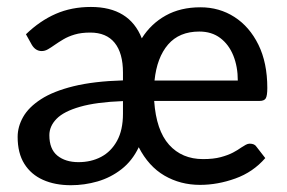

<svg xmlns="http://www.w3.org/2000/svg" viewBox="-20 -538 846 566"><path d="M189 8Q142 8 106.8 -7.8Q71.5 -23.5 51.8 -55Q32 -86.5 32 -134.5Q32 -164.5 48.2 -193.2Q64.5 -222 100.8 -245.5Q137 -269 196.8 -283.8Q256.5 -298.5 342.5 -301V-324Q342.5 -381.5 318 -411.8Q293.5 -442 246 -442Q219.5 -442 200.2 -436.2Q181 -430.5 166.8 -422Q152.5 -413.5 141.5 -405.8Q130.5 -398 121.5 -392.8Q112.5 -387.5 103 -387.5Q85 -387.5 74 -405.5L56.5 -437Q98 -477 144.5 -497.2Q191 -517.5 248 -517.5Q361.5 -517.5 398 -425Q425 -468 468.5 -492.2Q512 -516.5 571 -516.5Q626.5 -516.5 671 -488Q715.5 -459.5 741.8 -406.2Q768 -353 768 -278.5Q768 -256 763.5 -248.2Q759 -240.5 745.5 -240.5H434.5Q440.5 -153.5 478.5 -111.2Q516.5 -69 578.5 -69Q609.5 -69 630.8 -74.8Q652 -80.5 666.8 -88.2Q681.5 -96 691 -103Q698.5 -108 704.5 -111.2Q710.5 -114.5 716 -114.5Q730.5 -114.5 736 -105.5L762 -72Q726 -30.5 673.8 -11.8Q621.5 7 569.5 7Q512 7 465 -20.2Q418 -47.5 389 -104Q370 -64 338.2 -39.2Q306.5 -14.5 267.8 -3.2Q229 8 189 8ZM211.5 -60Q248.5 -60 278 -75.5Q307.5 -91 325 -122.8Q342.5 -154.5 342.5 -203V-240Q263.5 -237 215.8 -223.2Q168 -209.5 146.8 -187.8Q125.5 -166 125.5 -139.5Q125.5 -98.5 149.2 -79.2Q173 -60 211.5 -60ZM681 -300.5Q681 -341.5 667.8 -374.2Q654.5 -407 629.2 -426Q604 -445 567.5 -445Q508.5 -445 475.5 -406.8Q442.5 -368.5 435.5 -300.5Z"/></svg>

Font: Verano Sans Medium
Style: Regular
Weight: 500
Designer: Lukasz Dziedzic with Adam Twardoch and Botio Nikoltchev
Foundry: tyPoland Lukasz Dziedzic
Version: Version 3.001;December 28, 2019;FontCreator 12.0.0.2547 64-b